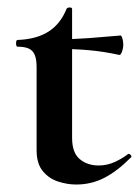

<svg xmlns="http://www.w3.org/2000/svg" viewBox="-20 -482 376 514"><path d="M184 12Q160 12 135.5 4Q111 -4 94.5 -24Q78 -44 78 -80V-302Q78 -323 73 -335Q68 -347 57 -352Q46 -357 27 -357Q23 -357 23 -366Q23 -375 27 -375Q78 -377 110 -397.5Q142 -418 158 -458Q160 -462 166.5 -462Q173 -462 173 -458V-113Q173 -73 193.5 -56Q214 -39 244 -39Q267 -39 287.5 -48.5Q308 -58 322 -69Q325 -72 329.5 -67.5Q334 -63 330 -60Q293 -23 258.5 -5.5Q224 12 184 12ZM299 -335Q258 -344 219.5 -347.5Q181 -351 138 -351V-377Q179 -377 218.5 -380Q258 -383 303 -387Q305 -387 307.5 -379.5Q310 -372 310 -363Q310 -353 306.5 -343.5Q303 -334 299 -335Z"/></svg>

Font: Cormorant Garamond Light
Style: Bold
Weight: 700
Version: Version 4.001